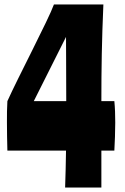

<svg xmlns="http://www.w3.org/2000/svg" viewBox="-20 -838 557 858"><path d="M221 -818C197 -751 58 -487 13 -386C11 -357 11 -324 11 -292C11 -248 12 -207 13 -165H275C274 -107 273 -52 271 0H433V-165H491C493 -205 495 -247 495 -290C495 -323 494 -356 491 -386H433C433 -531 435 -659 442 -818ZM275 -673C275 -599 276 -557 276 -400V-386H131Z"/></svg>

Font: Ranchers
Style: Regular
Weight: 400
Designer: Pablo Impallari, Brenda Gallo
Foundry: Pablo Impallari, Brenda Gallo
Version: Version 1.000